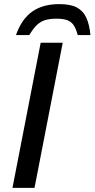

<svg xmlns="http://www.w3.org/2000/svg" viewBox="-20 -906 456 926"><path d="M40.2 0 176.2 -700H282.5L146.5 0ZM57.1 -737Q84.2 -813.8 135.2 -850Q186.2 -886.2 265.8 -886.2Q319.5 -886.2 350.1 -870.2Q380.7 -854.2 396 -821.1Q411.3 -787.9 416.2 -737H354.7Q346.7 -768.4 334.7 -785.4Q322.7 -802.3 303.2 -809.1Q283.7 -815.9 252.2 -815.9Q220.7 -815.9 198.1 -809.1Q175.5 -802.3 157.8 -785.4Q140.1 -768.4 121.5 -737Z"/></svg>

Font: REM Medium
Style: Italic
Weight: 500
Italic angle: -11°
Designer: Octavio Pardo
Foundry: Ashler Design
Version: Version 1.005;gftools[0.9.28]